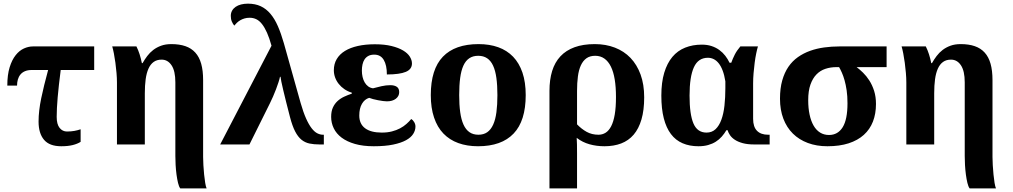

<svg xmlns="http://www.w3.org/2000/svg" viewBox="-20 -790 5541 1050"><path d="M495.1 -407.2H312Q300.8 -319.8 295.4 -257.6Q290 -195.3 290 -150.9Q290 -110.4 305.9 -90.6Q321.8 -70.8 346.2 -70.8Q368.7 -70.8 387 -74.2Q405.3 -77.6 420.9 -83V-14.2Q402.8 -2.9 377.2 3.4Q351.6 9.8 314.9 9.8Q250.5 9.8 220.7 -25.6Q190.9 -61 190.9 -125Q190.9 -154.8 194.6 -186.3Q198.2 -217.8 205.3 -252.2Q212.4 -286.6 221.9 -325.2Q231.4 -363.8 243.2 -407.2H153.8Q131.8 -407.2 116.5 -400.6Q101.1 -394 91.6 -382.3Q82 -370.6 77.6 -355Q73.2 -339.4 73.2 -321.8H20Q20 -380.9 32.7 -421.9Q45.4 -462.9 65.7 -488.3Q85.9 -513.7 110.8 -524.9Q135.7 -536.1 160.2 -536.1H495.1Z M619.6 -338.9Q619.6 -362.8 617.2 -391.1Q614.7 -419.4 611.1 -446.8Q607.4 -474.1 602.8 -497.8Q598.1 -521.5 593.8 -536.1H726.1Q736.3 -515.6 743.4 -493.4Q750.5 -471.2 755.9 -444.8H759.8Q771 -464.8 785.2 -483.6Q799.3 -502.4 818.1 -516.8Q836.9 -531.2 861.1 -540Q885.3 -548.8 917 -548.8Q960.9 -548.8 993.7 -537.6Q1026.4 -526.4 1048.1 -502.4Q1069.8 -478.5 1080.3 -441.2Q1090.8 -403.8 1090.8 -352.1V68.8Q1090.8 87.9 1092.3 113.3Q1093.8 138.7 1096.2 163.6Q1098.6 188.5 1102.1 209.5Q1105.5 230.5 1109.9 240.2H965.8Q958.5 231 953.6 210.4Q948.7 189.9 945.3 164.6Q941.9 139.2 940.4 112.1Q939 85 939 63V-339.8Q939 -401.9 918.2 -432.9Q897.5 -463.9 863.8 -463.9Q837.9 -463.9 820.3 -451.2Q802.7 -438.5 792 -414.6Q781.2 -390.6 776.6 -356.7Q772 -322.8 772 -279.8V0H619.6Z M1464.8 -540Q1453.1 -582 1440.2 -611.1Q1427.2 -640.1 1412.8 -658.4Q1398.4 -676.8 1381.8 -684.8Q1365.2 -692.9 1345.2 -692.9Q1329.6 -692.9 1316.7 -689Q1303.7 -685.1 1293.5 -679Q1283.2 -672.9 1275.1 -665Q1267.1 -657.2 1261.2 -649.9Q1253.4 -659.2 1247.8 -672.1Q1242.2 -685.1 1242.2 -703.1Q1242.2 -719.2 1249.3 -731.7Q1256.3 -744.1 1268.8 -752.7Q1281.2 -761.2 1298.3 -765.6Q1315.4 -770 1335.9 -770Q1375.5 -770 1405.5 -756.1Q1435.5 -742.2 1458.7 -714.8Q1481.9 -687.5 1499.5 -647.2Q1517.1 -606.9 1532.2 -554.2L1624 -227.1Q1638.7 -175.8 1653.8 -142.1Q1668.9 -108.4 1684.3 -88.6Q1699.7 -68.8 1715.3 -61Q1731 -53.2 1746.1 -53.2H1751V0H1728Q1696.8 0 1672.4 -5.1Q1647.9 -10.3 1628.7 -25.9Q1609.4 -41.5 1594 -71.3Q1578.6 -101.1 1565.9 -149.9Q1542.5 -239.7 1529.1 -296.6Q1515.6 -353.5 1514.2 -370.1H1511.2Q1508.8 -357.9 1502.9 -339.8Q1497.1 -321.8 1489.5 -301.8Q1481.9 -281.7 1473.1 -261.7Q1464.4 -241.7 1456.1 -225.1L1344.2 0H1184.1Z M1959 -403.8Q1959 -385.7 1962.9 -368.9Q1966.8 -352.1 1974.6 -338.9Q1982.4 -325.7 1993.7 -317.4Q2004.9 -309.1 2020 -307.1Q2041 -313 2066.2 -318.6Q2091.3 -324.2 2114.7 -324.2Q2136.7 -324.2 2149.9 -315.4Q2163.1 -306.6 2163.1 -286.1Q2163.1 -264.2 2144.8 -250Q2126.5 -235.8 2095.7 -235.8Q2087.4 -235.8 2074.5 -237.5Q2061.5 -239.3 2047.4 -241.9Q2033.2 -244.6 2020.3 -248Q2007.3 -251.5 1999 -254.9Q1974.1 -247.6 1959.5 -222.4Q1944.8 -197.3 1944.8 -158.2Q1944.8 -112.3 1976.6 -88.6Q2008.3 -64.9 2067.9 -64.9Q2098.6 -64.9 2123.3 -71.3Q2147.9 -77.6 2167.7 -88.1Q2187.5 -98.6 2202.6 -112.1Q2217.8 -125.5 2229 -139.2Q2237.8 -134.3 2244.9 -122.6Q2252 -110.8 2252 -98.1Q2252 -77.1 2239.7 -57.6Q2227.5 -38.1 2200.4 -23.2Q2173.3 -8.3 2129.9 0.7Q2086.4 9.8 2023.9 9.8Q1964.8 9.8 1920.9 -2.9Q1877 -15.6 1848.1 -37.4Q1819.3 -59.1 1805.2 -88.4Q1791 -117.7 1791 -150.9Q1791 -181.2 1800.5 -201.9Q1810.1 -222.7 1825.7 -237.1Q1841.3 -251.5 1861.6 -261Q1881.8 -270.5 1903.8 -277.8V-283.2Q1881.3 -290 1863.3 -302.5Q1845.2 -314.9 1832.3 -331.3Q1819.3 -347.7 1812.5 -366.7Q1805.7 -385.7 1805.7 -405.8Q1805.7 -440.4 1821.5 -467Q1837.4 -493.7 1866.5 -511.5Q1895.5 -529.3 1937 -538.6Q1978.5 -547.9 2029.8 -547.9Q2083 -547.9 2121.3 -538.3Q2159.7 -528.8 2184.6 -513.9Q2209.5 -499 2221.2 -480.2Q2232.9 -461.4 2232.9 -442.9Q2232.9 -411.1 2199.2 -397Q2165.5 -382.8 2095.7 -382.8Q2095.7 -433.6 2078.6 -462.4Q2061.5 -491.2 2026.9 -491.2Q2007.3 -491.2 1994.4 -484.1Q1981.4 -477.1 1973.6 -465.1Q1965.8 -453.1 1962.4 -437.3Q1959 -421.4 1959 -403.8Z M2855 -270Q2855 -128.9 2788.8 -59.6Q2722.7 9.8 2594.2 9.8Q2534.2 9.8 2486.3 -7.6Q2438.5 -24.9 2405 -59.6Q2371.6 -94.2 2353.8 -147Q2335.9 -199.7 2335.9 -270Q2335.9 -411.1 2402.1 -480Q2468.3 -548.8 2597.2 -548.8Q2657.2 -548.8 2704.8 -531.7Q2752.4 -514.6 2785.9 -480Q2819.3 -445.3 2837.2 -392.8Q2855 -340.3 2855 -270ZM2491.2 -270Q2491.2 -216.8 2496.8 -176.3Q2502.4 -135.7 2514.9 -108.4Q2527.3 -81.1 2547.4 -67.1Q2567.4 -53.2 2596.2 -53.2Q2625 -53.2 2644.8 -67.1Q2664.6 -81.1 2677 -108.4Q2689.5 -135.7 2694.8 -176.3Q2700.2 -216.8 2700.2 -270Q2700.2 -323.7 2694.6 -364Q2689 -404.3 2676.5 -431.2Q2664.1 -458 2644 -471.4Q2624 -484.9 2595.2 -484.9Q2566.4 -484.9 2546.4 -471.4Q2526.4 -458 2514.2 -431.2Q2502 -404.3 2496.6 -364Q2491.2 -323.7 2491.2 -270Z M3502.9 -257.8Q3502.9 -187.5 3488 -136.7Q3473.1 -85.9 3445.3 -53.5Q3417.5 -21 3377.2 -5.6Q3336.9 9.8 3285.6 9.8Q3242.2 9.8 3203.9 -1Q3165.5 -11.7 3133.8 -36.1Q3134.8 -22.5 3135.3 -0.2Q3135.7 22 3135.7 48.8V240.2H2984.9V-293Q2984.9 -354 2999.5 -401.6Q3014.2 -449.2 3044.7 -481.9Q3075.2 -514.6 3122.1 -531.7Q3168.9 -548.8 3232.9 -548.8Q3293 -548.8 3342.8 -529.5Q3392.6 -510.3 3428 -473.4Q3463.4 -436.5 3483.2 -382.3Q3502.9 -328.1 3502.9 -257.8ZM3348.6 -259.8Q3348.6 -313.5 3341.8 -355.2Q3335 -397 3320.8 -425.8Q3306.6 -454.6 3285.2 -469.7Q3263.7 -484.9 3234.9 -484.9Q3206.1 -484.9 3187 -471.2Q3168 -457.5 3156.5 -432.4Q3145 -407.2 3140.4 -371.8Q3135.7 -336.4 3135.7 -293V-109.9Q3160.2 -84.5 3188.5 -68.8Q3216.8 -53.2 3252.9 -53.2Q3274.4 -53.2 3292 -64.2Q3309.6 -75.2 3322.3 -99.6Q3335 -124 3341.8 -163.3Q3348.6 -202.6 3348.6 -259.8Z M4105 0Q4067.9 0 4042 -7.1Q4016.1 -14.2 3999 -25.4Q3981.9 -36.6 3972.4 -50.5Q3962.9 -64.5 3959 -78.1H3952.6Q3941.4 -59.1 3927.2 -43Q3913.1 -26.9 3894.5 -15.1Q3876 -3.4 3852.5 3.2Q3829.1 9.8 3799.8 9.8Q3751 9.8 3712.9 -6.6Q3674.8 -22.9 3649.2 -56.9Q3623.5 -90.8 3610.1 -143.1Q3596.7 -195.3 3596.7 -267.1Q3596.7 -339.4 3612.5 -392.1Q3628.4 -444.8 3657.2 -479Q3686 -513.2 3727.1 -529.5Q3768.1 -545.9 3817.9 -545.9Q3847.7 -545.9 3871.3 -538.1Q3895 -530.3 3913.8 -516.6Q3932.6 -502.9 3946.3 -485.1Q3960 -467.3 3969.7 -446.8H3979Q3987.3 -469.7 3998.3 -491.5Q4009.3 -513.2 4028.8 -536.1H4125Q4120.6 -522 4115.7 -498.5Q4110.8 -475.1 4107.2 -447.5Q4103.5 -419.9 4101.1 -390.4Q4098.6 -360.8 4098.6 -334V-140.1Q4098.6 -96.2 4119.9 -74.7Q4141.1 -53.2 4180.7 -53.2H4189V0ZM3843.8 -64.9Q3873.5 -64.9 3893.3 -83.7Q3913.1 -102.5 3925 -135.3Q3937 -168 3941.9 -212.4Q3946.8 -256.8 3946.8 -308.1V-345.2Q3941.4 -379.4 3932.1 -403.8Q3922.9 -428.2 3910.4 -443.8Q3897.9 -459.5 3882.8 -466.8Q3867.7 -474.1 3851.6 -474.1Q3798.3 -474.1 3774.7 -422.1Q3751 -370.1 3751 -267.1Q3751 -165 3772.2 -115Q3793.5 -64.9 3843.8 -64.9Z M4770.5 -221.2Q4770.5 -168 4753.9 -125.2Q4737.3 -82.5 4704.1 -52.5Q4670.9 -22.5 4621.1 -6.3Q4571.3 9.8 4504.9 9.8Q4445.8 9.8 4397.9 -8.1Q4350.1 -25.9 4316.2 -59.3Q4282.2 -92.8 4263.9 -141.1Q4245.6 -189.5 4245.6 -250Q4245.6 -306.6 4257.8 -349.9Q4270 -393.1 4291.7 -424.8Q4313.5 -456.5 4343.8 -477.8Q4374 -499 4410.2 -512Q4446.3 -524.9 4487.1 -530.5Q4527.8 -536.1 4570.8 -536.1H4828.6V-422.9H4664.6Q4681.2 -410.6 4699.7 -392.6Q4718.3 -374.5 4734.1 -349.9Q4750 -325.2 4760.3 -293.2Q4770.5 -261.2 4770.5 -221.2ZM4399.9 -242.2Q4399.9 -198.2 4407.5 -163.1Q4415 -127.9 4429.4 -103Q4443.8 -78.1 4465.1 -64.9Q4486.3 -51.8 4513.7 -51.8Q4562 -51.8 4588.4 -94.2Q4614.7 -136.7 4614.7 -225.1Q4614.7 -264.6 4610.1 -295.9Q4605.5 -327.1 4598.6 -351.3Q4591.8 -375.5 4583.7 -393.3Q4575.7 -411.1 4568.8 -422.9H4553.7Q4522 -422.9 4493.9 -413.6Q4465.8 -404.3 4445.1 -383.1Q4424.3 -361.8 4412.1 -327.4Q4399.9 -293 4399.9 -242.2Z M4936.5 -338.9Q4936.5 -362.8 4934.1 -391.1Q4931.6 -419.4 4928 -446.8Q4924.3 -474.1 4919.7 -497.8Q4915 -521.5 4910.6 -536.1H5043Q5053.2 -515.6 5060.3 -493.4Q5067.4 -471.2 5072.8 -444.8H5076.7Q5087.9 -464.8 5102.1 -483.6Q5116.2 -502.4 5135 -516.8Q5153.8 -531.2 5178 -540Q5202.1 -548.8 5233.9 -548.8Q5277.8 -548.8 5310.5 -537.6Q5343.3 -526.4 5365 -502.4Q5386.7 -478.5 5397.2 -441.2Q5407.7 -403.8 5407.7 -352.1V68.8Q5407.7 87.9 5409.2 113.3Q5410.6 138.7 5413.1 163.6Q5415.5 188.5 5418.9 209.5Q5422.4 230.5 5426.8 240.2H5282.7Q5275.4 231 5270.5 210.4Q5265.6 189.9 5262.2 164.6Q5258.8 139.2 5257.3 112.1Q5255.9 85 5255.9 63V-339.8Q5255.9 -401.9 5235.1 -432.9Q5214.4 -463.9 5180.7 -463.9Q5154.8 -463.9 5137.2 -451.2Q5119.6 -438.5 5108.9 -414.6Q5098.1 -390.6 5093.5 -356.7Q5088.9 -322.8 5088.9 -279.8V0H4936.5Z"/></svg>

Font: Droid Serif
Style: Bold
Weight: 700
Designer: Monotype Design team
Foundry: Monotype Imaging Inc.
Version: Version 1.03